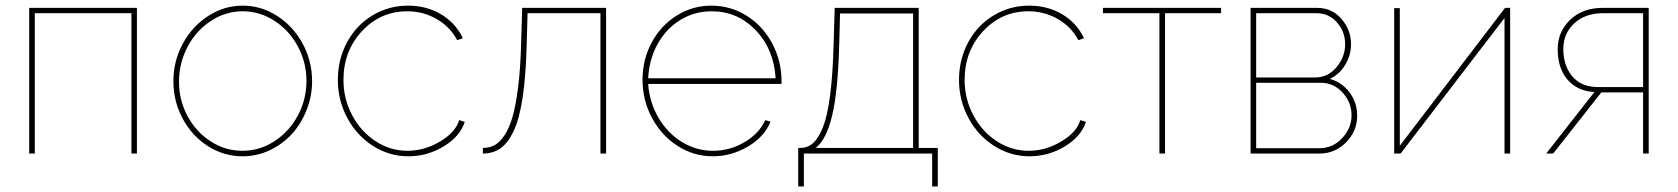

<svg xmlns="http://www.w3.org/2000/svg" viewBox="-20 -547 5977 684"><path d="M84 0V-519H467.8V0H448.2V-500H104V0Z M597.7 -257.8Q597.7 -329.6 631.3 -391.6Q665 -453.6 721.9 -490.2Q778.8 -526.9 844.7 -526.9Q910.6 -526.9 967.5 -490.2Q1024.4 -453.6 1058.1 -391.6Q1091.8 -329.6 1091.8 -257.8Q1091.8 -204.6 1072.3 -155Q1052.7 -105.5 1019.5 -69.3Q986.3 -33.2 940.7 -11.7Q895 9.8 844.7 9.8Q777.3 9.8 720.5 -26.6Q663.6 -63 630.6 -124.8Q597.7 -186.5 597.7 -257.8ZM1071.8 -258.8Q1071.8 -324.7 1041 -381.8Q1010.3 -439 957.8 -472.9Q905.3 -506.8 844.7 -506.8Q784.2 -506.8 731.7 -472.7Q679.2 -438.5 648.4 -380.6Q617.7 -322.8 617.7 -255.9Q617.7 -189.9 648.2 -133.3Q678.7 -76.7 730.7 -43.2Q782.7 -9.8 843.8 -9.8Q904.8 -9.8 957.3 -43.7Q1009.8 -77.6 1040.8 -135Q1071.8 -192.4 1071.8 -258.8Z M1434.6 9.8Q1367.2 9.8 1309.3 -26.9Q1251.5 -63.5 1217.5 -126.2Q1183.6 -189 1183.6 -262.2Q1183.6 -335.4 1216.3 -396.2Q1249 -457 1306.6 -491.9Q1364.3 -526.9 1433.6 -526.9Q1499 -526.9 1550.8 -496.3Q1602.5 -465.8 1628.9 -411.1L1608.9 -403.8Q1583.5 -451.7 1535.6 -479.2Q1487.8 -506.8 1430.7 -506.8Q1335.4 -506.8 1269.5 -436Q1203.6 -365.2 1203.6 -262.2Q1203.6 -194.8 1234.6 -136.5Q1265.6 -78.1 1318.1 -43.9Q1370.6 -9.8 1431.6 -9.8Q1492.2 -9.8 1547.9 -43Q1603.5 -76.2 1615.7 -119.1L1635.7 -112.8Q1618.7 -60.5 1560.5 -25.4Q1502.4 9.8 1434.6 9.8Z M1700.2 0V-20Q1723.6 -20 1742.2 -30Q1760.7 -40 1777.6 -65.4Q1794.4 -90.8 1806.2 -131.8Q1817.9 -172.9 1825.9 -237.5Q1834 -302.2 1836.4 -388.2L1840.3 -519H2139.2V0H2119.1V-500H1859.4L1856.4 -388.2Q1853.5 -276.9 1842 -200.4Q1830.6 -124 1810.1 -80.6Q1789.6 -37.1 1762.9 -18.6Q1736.3 0 1700.2 0Z M2269 -263.2Q2269 -335 2301.8 -395.8Q2334.5 -456.5 2390.9 -491.7Q2447.3 -526.9 2514.2 -526.9Q2582 -526.9 2639.4 -491.2Q2696.8 -455.6 2730.2 -393.8Q2763.7 -332 2764.2 -258.8V-248H2289.1Q2293.9 -182.1 2325.9 -127.4Q2357.9 -72.8 2409.2 -41.3Q2460.4 -9.8 2520 -9.8Q2580.1 -9.8 2632.3 -40.5Q2684.6 -71.3 2706.1 -119.1L2725.1 -113.8Q2704.1 -60.5 2645.3 -25.4Q2586.4 9.8 2519 9.8Q2451.7 9.8 2394 -27.1Q2336.4 -64 2302.7 -127Q2269 -189.9 2269 -263.2ZM2289.1 -268.1H2743.2Q2736.8 -372.1 2672.1 -439.5Q2607.4 -506.8 2515.1 -506.8Q2454.6 -506.8 2404.1 -476.1Q2353.5 -445.3 2323 -390.6Q2292.5 -335.9 2289.1 -268.1Z M2823.7 117.2V-20H2831.1Q2856.9 -20 2876.2 -36.9Q2895.5 -53.7 2911.6 -93.8Q2927.7 -133.8 2937.3 -207.5Q2946.8 -281.2 2949.7 -388.2L2953.6 -519H3252.9V-20H3320.8V117.2H3300.8V0H2843.8V117.2ZM2885.7 -20H3232.9V-499H2972.7L2969.7 -388.2Q2965.3 -222.7 2944.6 -135.7Q2923.8 -48.8 2885.7 -20Z M3647.5 9.8Q3580.1 9.8 3522.2 -26.9Q3464.4 -63.5 3430.4 -126.2Q3396.5 -189 3396.5 -262.2Q3396.5 -335.4 3429.2 -396.2Q3461.9 -457 3519.5 -491.9Q3577.1 -526.9 3646.5 -526.9Q3711.9 -526.9 3763.7 -496.3Q3815.4 -465.8 3841.8 -411.1L3821.8 -403.8Q3796.4 -451.7 3748.5 -479.2Q3700.7 -506.8 3643.6 -506.8Q3548.3 -506.8 3482.4 -436Q3416.5 -365.2 3416.5 -262.2Q3416.5 -194.8 3447.5 -136.5Q3478.5 -78.1 3531 -43.9Q3583.5 -9.8 3644.5 -9.8Q3705.1 -9.8 3760.7 -43Q3816.4 -76.2 3828.6 -119.1L3848.6 -112.8Q3831.5 -60.5 3773.4 -25.4Q3715.3 9.8 3647.5 9.8Z M4110.4 0V-500H3909.2V-519H4330.1V-500H4130.4V0Z M4435.1 0V-519H4671.9Q4725.1 -519 4759 -479.7Q4793 -440.4 4793 -390.1Q4793 -350.1 4772.2 -315.9Q4751.5 -281.7 4717.3 -266.1Q4761.7 -253.4 4788.3 -217Q4814.9 -180.7 4814.9 -134.8Q4814.9 -79.6 4775.4 -39.8Q4735.8 0 4681.2 0ZM4455.1 -271H4665Q4710.4 -271 4741.2 -307.4Q4772 -343.8 4772 -389.2Q4772 -434.6 4742.9 -467.3Q4713.9 -500 4669.9 -500H4455.1ZM4455.1 -19H4681.2Q4728 -19 4761.5 -54.9Q4794.9 -90.8 4794.9 -136.2Q4794.9 -182.1 4763.2 -217Q4731.4 -252 4686 -252H4455.1Z M4946.8 0V-518.1H4966.8V-27.8L5341.8 -519H5359.9V0H5339.8V-482.9L4969.7 0Z M5488.3 0 5660.2 -219.2Q5600.1 -222.2 5564.7 -262.7Q5529.3 -303.2 5529.3 -372.1Q5529.3 -433.6 5573.5 -476.3Q5617.7 -519 5690.4 -519H5853.5V0H5833.5V-217.8H5684.6L5513.2 0ZM5673.3 -236.8H5833.5V-500H5690.4Q5627.4 -500 5588.4 -463.9Q5549.3 -427.7 5549.3 -372.1Q5549.3 -313.5 5581.3 -275.1Q5613.3 -236.8 5673.3 -236.8Z"/></svg>

Font: Rawline Thin
Style: Regular
Weight: 250
Designer: Matt McInerney, Pablo Impallari, Rodrigo Fuenzalida
Foundry: Matt McInerney, Pablo Impallari, Rodrigo Fuenzalida
Version: Version 4.020;PS 004.020;hotconv 1.0.88;makeotf.lib2.5.64775